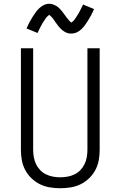

<svg xmlns="http://www.w3.org/2000/svg" viewBox="-20 -991 640 1019"><path d="M300 8Q272 8 244.5 3.5Q217 -1 192.5 -13Q168 -25 147.5 -44.5Q127 -64 114 -88.5Q101 -113 96 -140Q91 -167 91 -195V-735H156V-195Q156 -176 159.5 -156.5Q163 -137 171.5 -119.5Q180 -102 193.5 -88Q207 -74 224.5 -65.5Q242 -57 261.5 -53.5Q281 -50 300 -50Q319 -50 338.5 -53.5Q358 -57 375.5 -65.5Q393 -74 406.5 -88Q420 -102 428.5 -119.5Q437 -137 440.5 -156.5Q444 -176 444 -195V-735H509V-195Q509 -167 504 -140Q499 -113 486 -88.5Q473 -64 452.5 -44.5Q432 -25 407.5 -13Q383 -1 355.5 3.5Q328 8 300 8ZM358 -813Q353 -813 348 -813.5Q343 -814 338.5 -815.5Q334 -817 329.5 -819Q325 -821 320.5 -824Q316 -827 312.5 -829.5Q309 -832 305 -836Q301 -840 297.5 -843.5Q294 -847 291 -851Q288 -855 285 -859Q282 -863 279 -867Q276 -871 273 -875Q270 -879 267 -884Q264 -889 260.5 -893Q257 -897 254.5 -900Q252 -903 248 -906.5Q244 -910 242 -912Q240 -911 236 -908Q232 -905 228 -900.5Q224 -896 222.5 -893.5Q221 -891 219 -888Q217 -885 215 -882Q213 -879 210.5 -875.5Q208 -872 205.5 -867.5Q203 -863 200.5 -858.5Q198 -854 195.5 -849.5Q193 -845 190.5 -839.5Q188 -834 185 -828Q182 -822 179 -816L121 -840Q129 -859 137 -874Q145 -889 153 -901.5Q161 -914 168.5 -924.5Q176 -935 187 -946Q198 -957 212 -964Q226 -971 242 -971Q252 -971 261.5 -967.5Q271 -964 279.5 -959Q288 -954 295 -947Q302 -940 308.5 -932Q315 -924 320.5 -916Q326 -908 333 -899Q340 -890 346 -883Q352 -876 358 -871Q360 -872 364 -875Q368 -878 372 -882.5Q376 -887 377.5 -889.5Q379 -892 381 -895Q383 -898 385 -901Q387 -904 389.5 -908Q392 -912 394.5 -916Q397 -920 399.5 -924.5Q402 -929 404.5 -934Q407 -939 409.5 -944Q412 -949 415 -955Q418 -961 421 -967L479 -943Q471 -924 463 -909Q455 -894 447 -881.5Q439 -869 431.5 -858.5Q424 -848 413 -837Q402 -826 388 -819.5Q374 -813 358 -813Z"/></svg>

Font: Iosevka Custom Light Extended
Style: Regular
Weight: 300
Width: 7
Monospace: yes
Designer: Belleve Invis
Foundry: Belleve Invis
Version: Version 11.2.4; ttfautohint (v1.8.4)